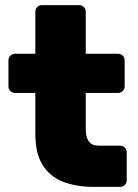

<svg xmlns="http://www.w3.org/2000/svg" viewBox="-20 -730 540 750"><path d="M346 0Q278 0 226.5 -20Q175 -40 146.5 -85.5Q118 -131 118 -206V-367H39Q28 -367 20.5 -374.5Q13 -382 13 -393V-494Q13 -505 20.5 -512.5Q28 -520 39 -520H118V-684Q118 -695 125.5 -702.5Q133 -710 144 -710H289Q300 -710 307.5 -702.5Q315 -695 315 -684V-520H441Q452 -520 459.5 -512.5Q467 -505 467 -494V-393Q467 -382 459.5 -374.5Q452 -367 441 -367H315V-223Q315 -194 327 -177.5Q339 -161 365 -161H449Q460 -161 467.5 -153.5Q475 -146 475 -135V-26Q475 -15 467.5 -7.5Q460 0 449 0Z"/></svg>

Font: Rubik Light ExtraBold
Style: Regular
Weight: 800
Version: Version 2.104